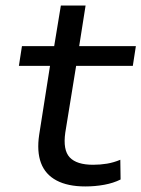

<svg xmlns="http://www.w3.org/2000/svg" viewBox="-20 -662 509 691"><path d="M287 9Q224 9 183.5 -12.5Q143 -34 127.5 -75.5Q112 -117 121 -177L160 -425H48L59 -496H175L199 -642H288L265 -496H469L458 -425H254L215 -185Q206 -122 231 -95.5Q256 -69 315 -69Q341 -69 365 -73Q389 -77 413 -87L414 -16Q388 -3 355 3Q322 9 287 9Z"/></svg>

Font: Nunito Sans 7pt SemiExpanded
Style: Italic
Weight: 400
Width: 6
Italic angle: -9°
Designer: Vernon Adams
Foundry: Vernon Adams
Version: Version 3.101;gftools[0.9.27]